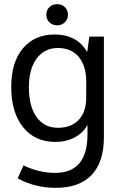

<svg xmlns="http://www.w3.org/2000/svg" viewBox="-20 -676 581 924"><path d="M34 0ZM480 -500V-16Q480 104 421 166Q362 228 248 228Q198 228 150.5 216Q103 204 65 182L93 120Q168 156 245 156Q401 156 401 -29V-75Q381 -37 340 -15Q299 7 247 7Q148 7 91 -64Q34 -135 34 -258Q34 -376 90 -443Q146 -510 244 -510Q296 -510 335.5 -489Q375 -468 398 -428H400L410 -500ZM395 -283Q395 -359 359 -402Q323 -445 259 -445Q194 -445 156.5 -394.5Q119 -344 119 -256Q119 -164 156 -112.5Q193 -61 259 -61Q323 -61 359 -99.5Q395 -138 395 -207ZM203 -605Q203 -627 217.5 -641.5Q232 -656 255 -656Q278 -656 292.5 -641.5Q307 -627 307 -605Q307 -583 292 -568.5Q277 -554 255 -554Q233 -554 218 -568.5Q203 -583 203 -605Z"/></svg>

Font: Sarabun
Style: Regular
Weight: 400
Designer: Suppakit Chalermlarp | Katatrad Co.,Ltd.
Foundry: Cadson Demak Co.,Ltd.
Version: Version 1.000; ttfautohint (v1.6)